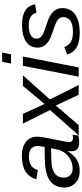

<svg xmlns="http://www.w3.org/2000/svg" viewBox="502 -1267 774 1818"><g transform="rotate(-90 889.0 -358.0)"><path d="M452.6 4.9Q407.2 4.9 386.5 -13.9Q365.7 -32.7 365.7 -69.8Q365.7 -77.6 366.7 -85.4Q367.7 -93.3 368.2 -101.1H365.2Q324.7 -39.6 281.2 -14.9Q237.8 9.8 176.3 9.8Q107.9 9.8 65.2 -31.2Q22.5 -72.3 22.5 -135.7Q22.5 -226.1 87.2 -272.5Q151.9 -318.8 293.5 -320.8L406.7 -322.3Q416 -368.7 416 -384.3Q416 -428.7 390.1 -450Q364.3 -471.2 318.4 -471.2Q260.3 -471.2 230.5 -450.4Q200.7 -429.7 187.5 -387.2L100.6 -401.4Q122.6 -473.1 177 -505.6Q231.4 -538.1 323.2 -538.1Q406.7 -538.1 455.3 -499Q503.9 -460 503.9 -394Q503.9 -361.8 494.6 -317.4L458.5 -132.8Q453.1 -108.4 453.1 -89.8Q453.1 -71.8 463.1 -63Q473.1 -54.2 492.7 -54.2Q506.8 -54.2 522 -57.6L515.1 -2.9Q499 1 483.4 2.9Q467.8 4.9 452.6 4.9ZM115.7 -139.6Q115.7 -103 139.4 -80.1Q163.1 -57.1 200.7 -57.1Q248 -57.1 286.1 -77.6Q324.2 -97.7 349.1 -130.4Q374 -163.1 381.8 -200.7L395 -261.7L297.9 -259.8Q239.7 -258.3 206.8 -249.5Q173.8 -240.7 155.3 -226.6Q137.2 -212.9 126.5 -191.4Q115.7 -169.9 115.7 -139.6Z M798.8 -216.8 613.3 0H516.1L756.3 -271.5L627.4 -528.3H719.7L814 -322.8L984.9 -528.3H1085.4L856.4 -272.5L993.7 0H900.9Z M1300.8 -724.6 1284.2 -640.6H1196.3L1212.9 -724.6ZM1262.7 -528.3 1159.7 0H1072.3L1174.8 -528.3Z M1721.2 -154.8Q1721.2 -75.7 1660.6 -33Q1600.1 9.8 1485.8 9.8Q1400.9 9.8 1350.8 -18.8Q1300.8 -47.4 1280.8 -108.9L1352.5 -136.2Q1368.7 -93.3 1402.6 -73.7Q1436.5 -54.2 1493.7 -54.2Q1635.7 -54.2 1635.7 -147Q1635.7 -177.2 1610.8 -197.8Q1585.4 -217.8 1505.4 -242.7Q1442.4 -263.7 1411.6 -282.7Q1380.4 -302.2 1363.8 -328.4Q1347.2 -354.5 1347.2 -389.2Q1347.2 -460 1403.8 -498.3Q1460.4 -536.6 1563.5 -536.6Q1649.9 -536.6 1698.5 -505.6Q1747.1 -474.6 1757.8 -412.1L1678.2 -399.9Q1667.5 -438.5 1637.7 -455.6Q1607.9 -472.7 1557.6 -472.7Q1497.1 -472.7 1464.6 -453.4Q1432.1 -434.1 1432.1 -398.9Q1432.1 -378.4 1442.4 -364.5Q1452.6 -350.6 1472.2 -339.4Q1491.7 -328.1 1561 -306.2Q1623.5 -286.6 1654.8 -266.6Q1686.5 -246.6 1703.9 -219.2Q1721.2 -191.9 1721.2 -154.8Z"/></g></svg>

Font: Arimo
Style: Italic
Weight: 400
Italic angle: -12°
Designer: Steve Matteson
Foundry: Monotype Imaging Inc.
Version: Version 1.33